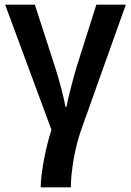

<svg xmlns="http://www.w3.org/2000/svg" viewBox="-20 -561 559 821"><path d="M518 -541H392L307 -273Q295 -232 281.5 -179.5Q268 -127 264 -104H260Q256 -130 241.5 -184.5Q227 -239 214 -279L129 -541H2L200 -6Q180 56 167 127.5Q154 199 154 240H283Q283 190 295 120Q307 50 329 -11Z"/></svg>

Font: Noto Sans Display Medium
Style: Regular
Weight: 500
Designer: Monotype Design Team
Foundry: Monotype Imaging Inc.
Version: Version 1.900